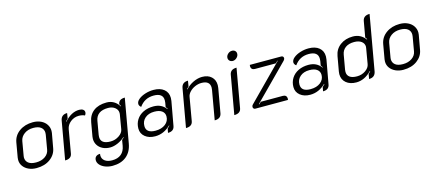

<svg xmlns="http://www.w3.org/2000/svg" viewBox="-60 -1348 4992 2196"><g transform="rotate(-15 2435.5 -250.0)"><path d="M36 -136Q36 -153 38 -162L68 -334Q82 -414 148.5 -461.5Q215 -509 309 -509Q363 -509 404.5 -489Q446 -469 468.5 -434.5Q491 -400 491 -359Q491 -352 489 -334L458 -162Q445 -87 380 -39Q315 9 217 9Q166 9 125 -9.5Q84 -28 60 -61Q36 -94 36 -136ZM387 -164 416 -332Q418 -348 418 -355Q418 -396 387.5 -420.5Q357 -445 297 -445Q234 -445 190.5 -413.5Q147 -382 138 -332L109 -164Q107 -150 107 -145Q107 -104 137.5 -79.5Q168 -55 229 -55Q292 -55 335.5 -85Q379 -115 387 -164Z M686 -326 638 -50Q628 9 554 9L634 -443Q646 -509 716 -509L706 -447Q697 -438 679 -419L682 -415Q764 -509 858 -509Q887 -509 903.5 -497Q920 -485 920 -465Q920 -445 906 -429Q894 -436 875 -440Q856 -444 836 -444Q781 -444 738 -410Q695 -376 686 -326Z M893 98Q893 70 910.5 54.5Q928 39 959 39Q957 51 957 58Q957 99 989 123Q1021 147 1075 147Q1142 147 1182 114Q1222 81 1233 17L1244 -49Q1261 -63 1269 -72L1267 -77Q1229 -42 1181.5 -21.5Q1134 -1 1091 -1Q1042 -1 1004 -20Q966 -39 945 -72Q924 -105 924 -146Q924 -154 926 -172L955 -337Q969 -420 1027.5 -464.5Q1086 -509 1181 -509Q1276 -509 1330 -423L1333 -427L1318 -452Q1327 -509 1399 -509L1307 12Q1290 107 1227 158Q1164 209 1064 209Q1018 209 978.5 194Q939 179 916 153.5Q893 128 893 98ZM1266 -169 1295 -340Q1296 -345 1296 -355Q1296 -393 1264 -418.5Q1232 -444 1182 -444Q1048 -444 1028 -335L1000 -174Q998 -165 998 -149Q998 -66 1113 -66Q1168 -66 1213.5 -96.5Q1259 -127 1266 -169Z M1457 -126Q1457 -184 1486 -230Q1515 -276 1567.5 -301.5Q1620 -327 1688 -327Q1785 -327 1836 -255L1840 -258Q1834 -268 1822 -283L1831 -333Q1833 -343 1833 -361Q1833 -446 1723 -446Q1615 -446 1553 -358Q1542 -365 1535.5 -376Q1529 -387 1529 -398Q1529 -427 1559.5 -452.5Q1590 -478 1638.5 -493.5Q1687 -509 1737 -509Q1816 -509 1861.5 -471.5Q1907 -434 1907 -369Q1907 -352 1904 -334L1853 -52Q1843 9 1772 9L1781 -40Q1791 -49 1808 -66L1805 -70Q1724 9 1622 9Q1549 9 1503 -28.5Q1457 -66 1457 -126ZM1804 -178Q1804 -219 1772.5 -242.5Q1741 -266 1682 -266Q1614 -266 1572.5 -230Q1531 -194 1531 -136Q1531 -52 1642 -52Q1714 -52 1759 -87Q1804 -122 1804 -178Z M2065 -443Q2076 -509 2147 -509L2136 -443Q2121 -430 2112 -419L2115 -414Q2153 -457 2207 -483Q2261 -509 2313 -509Q2382 -509 2422.5 -471.5Q2463 -434 2463 -372Q2463 -356 2460 -338L2409 -50Q2397 9 2325 9L2385 -333Q2388 -348 2388 -362Q2388 -444 2288 -444Q2250 -444 2212 -427.5Q2174 -411 2148 -383.5Q2122 -356 2117 -326L2069 -50Q2059 9 1985 9Z M2650 -642Q2650 -668 2671.5 -688.5Q2693 -709 2721 -709Q2743 -709 2757 -696Q2771 -683 2771 -662Q2771 -636 2749.5 -615Q2728 -594 2701 -594Q2679 -594 2664.5 -608Q2650 -622 2650 -642ZM2638 -449Q2649 -509 2722 -509L2641 -50Q2631 9 2557 9Z M2782 -27Q2782 -42 2793 -53L3198 -463L3195 -465L3168 -440H2921Q2899 -440 2887 -452Q2875 -464 2875 -484Q2875 -488 2877 -500H3248Q3261 -500 3268.5 -493Q3276 -486 3276 -474Q3276 -467 3272 -459Q3268 -451 3263 -446L2861 -40L2865 -36L2889 -60H3151Q3173 -60 3185 -48Q3197 -36 3197 -16Q3197 -12 3195 0H2808Q2797 0 2789.5 -7.5Q2782 -15 2782 -27Z M3293 -126Q3293 -184 3322 -230Q3351 -276 3403.5 -301.5Q3456 -327 3524 -327Q3621 -327 3672 -255L3676 -258Q3670 -268 3658 -283L3667 -333Q3669 -343 3669 -361Q3669 -446 3559 -446Q3451 -446 3389 -358Q3378 -365 3371.5 -376Q3365 -387 3365 -398Q3365 -427 3395.5 -452.5Q3426 -478 3474.5 -493.5Q3523 -509 3573 -509Q3652 -509 3697.5 -471.5Q3743 -434 3743 -369Q3743 -352 3740 -334L3689 -52Q3679 9 3608 9L3617 -40Q3627 -49 3644 -66L3641 -70Q3560 9 3458 9Q3385 9 3339 -28.5Q3293 -66 3293 -126ZM3640 -178Q3640 -219 3608.5 -242.5Q3577 -266 3518 -266Q3450 -266 3408.5 -230Q3367 -194 3367 -136Q3367 -52 3478 -52Q3550 -52 3595 -87Q3640 -122 3640 -178Z M3838 -132Q3838 -147 3841 -163L3872 -338Q3886 -417 3947.5 -463Q4009 -509 4098 -509Q4191 -509 4246 -433L4250 -438Q4240 -452 4233 -461L4266 -647Q4277 -709 4351 -709L4236 -57Q4223 9 4153 9L4163 -48Q4163 -48 4188 -73L4185 -77Q4101 9 4004 9Q3929 9 3883.5 -29.5Q3838 -68 3838 -132ZM4181 -160 4212 -341Q4214 -353 4214 -358Q4214 -396 4182.5 -420Q4151 -444 4096 -444Q4032 -444 3993 -415.5Q3954 -387 3945 -336L3915 -165Q3913 -156 3913 -140Q3913 -99 3942.5 -77.5Q3972 -56 4029 -56Q4085 -56 4129.5 -86.5Q4174 -117 4181 -160Z M4380 -136Q4380 -153 4382 -162L4412 -334Q4426 -414 4492.5 -461.5Q4559 -509 4653 -509Q4707 -509 4748.5 -489Q4790 -469 4812.5 -434.5Q4835 -400 4835 -359Q4835 -352 4833 -334L4802 -162Q4789 -87 4724 -39Q4659 9 4561 9Q4510 9 4469 -9.5Q4428 -28 4404 -61Q4380 -94 4380 -136ZM4731 -164 4760 -332Q4762 -348 4762 -355Q4762 -396 4731.5 -420.5Q4701 -445 4641 -445Q4578 -445 4534.5 -413.5Q4491 -382 4482 -332L4453 -164Q4451 -150 4451 -145Q4451 -104 4481.5 -79.5Q4512 -55 4573 -55Q4636 -55 4679.5 -85Q4723 -115 4731 -164Z"/></g></svg>

Font: K2D Light
Style: Italic
Weight: 300
Italic angle: -10°
Designer: Katatrad Aksorn Co.,Ltd.
Foundry: Cadson Demak Co.,Ltd.
Version: Version 1.000; ttfautohint (v1.6)